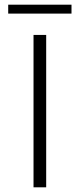

<svg xmlns="http://www.w3.org/2000/svg" viewBox="-20 -799 340 819"><path d="M123 0H177V-650H123ZM15 -741H285V-779H15Z"/></svg>

Font: Grotesk 01 Extrafine
Style: Bold
Weight: 400
Designer: Frank Adebiaye, contributions by Jérémy Landes, Ariel Martín Pérez
Foundry: Velvetyne Type Foundry
Version: Version 3.000;Glyphs 3.1.2 (3150)